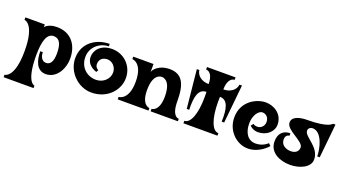

<svg xmlns="http://www.w3.org/2000/svg" viewBox="-65 -1291 3762 2111"><g transform="rotate(20 1816.0 -235.0)"><path d="M437 10C556 10 633 -112 633 -244C633 -389 554 -519 379 -519C327 -519 277 -505 242 -470V-500H15V-471C15 -471 134 -471 134 -150C134 171 15 171 15 171V200H365V171C365 171 275 171 269 -123V-158C270 -315 301 -413 379 -413C454 -413 477 -346 477 -244C477 -157 451 -107 399 -107C349 -107 326 -155 326 -206H296C296 -107 325 10 437 10Z M1033 -500C895 -500 837 -411 837 -340C837 -231 953 -203 953 -203L967 -229C967 -229 929 -244 929 -287C929 -348 972 -375 1022 -375C1079 -375 1129 -324 1129 -259C1129 -186 1064 -120 977 -120C868 -120 783 -200 783 -317C783 -437 886 -514 986 -514V-543C837 -543 683 -452 683 -266C683 -108 819 29 977 29C1162 29 1282 -108 1282 -249C1282 -396 1167 -500 1033 -500Z M1981 -29C1971 -29 1900 -30 1900 -206C1900 -407 1850 -509 1700 -509C1584 -509 1521 -439 1514 -406V-500H1277V-471C1277 -471 1397 -471 1397 -250C1397 -30 1277 -29 1277 -29V0H1637V-29C1637 -29 1545 -29 1545 -206C1545 -398 1637 -398 1650 -398C1662 -398 1754 -398 1754 -206C1754 -29 1662 -29 1662 -29V0H1981Z M2026 -161H2055C2050 -311 2072 -411 2166 -411C2167 -392 2167 -372 2167 -350C2167 -157 2119 -29 2046 -29V0H2444V-29C2371 -29 2323 -157 2323 -350C2323 -372 2323 -392 2324 -411C2418 -411 2440 -311 2435 -161H2464L2509 -610H2480C2472 -545 2412 -500 2331 -500C2331 -585 2363 -641 2412 -641V-670H2078V-641C2127 -641 2159 -585 2159 -500C2078 -500 2018 -545 2010 -610H1981Z M2549 -253C2549 -90 2678 19 2803 19C2942 19 3030 -91 3030 -91L3005 -117C3005 -117 2954 -62 2866 -62C2778 -62 2726 -134 2726 -247C2726 -334 2772 -410 2824 -410C2854 -410 2900 -388 2900 -325C2900 -277 2864 -242 2821 -242C2790 -242 2772 -257 2772 -257L2750 -229C2750 -229 2784 -188 2848 -188C2947 -188 3024 -256 3024 -338C3024 -466 2913 -526 2821 -526C2711 -526 2549 -442 2549 -253Z M3593 -558C3593 -558 3563 -500 3311 -500C3246 -500 3139 -485 3139 -408C3139 -318 3348 -264 3348 -191C3348 -142 3311 -115 3259 -115C3201 -115 3142 -145 3142 -211C3142 -270 3189 -270 3189 -270V-299C3111 -299 3055 -254 3055 -157C3055 -23 3187 29 3302 29C3413 29 3533 -23 3533 -116C3533 -265 3351 -317 3351 -389C3351 -421 3380 -435 3400 -435C3511 -435 3553 -253 3553 -161H3582L3622 -558Z"/></g></svg>

Font: Ouroboros
Style: Regular
Weight: 400
Designer: Ariel Martín Pérez
Foundry: Velvetyne Type Foundry
Version: Version 2.001;hotconv 1.0.109;makeotfexe 2.5.65596